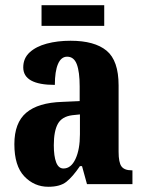

<svg xmlns="http://www.w3.org/2000/svg" viewBox="-20 -705 550 735"><path d="M165 10Q111 10 73 -30Q35 -70 35 -153Q35 -235 80.5 -273.5Q126 -312 218 -315L285 -318V-374Q285 -430 274 -459Q263 -488 237 -488Q214 -488 202 -460Q190 -432 190 -380Q69 -380 69 -447Q69 -482 93.5 -504.5Q118 -527 159 -538Q200 -549 250 -549Q342 -549 388 -511Q434 -473 434 -378V-124Q434 -83 445 -68Q456 -53 484 -53H487V0H313L294 -69H286Q258 -28 234 -9Q210 10 165 10ZM223 -60Q252 -60 269 -96.5Q286 -133 286 -191V-267L257 -264Q217 -259 201.5 -231Q186 -203 186 -149Q186 -107 195 -83.5Q204 -60 223 -60ZM139 -606V-685H379V-606Z"/></svg>

Font: Noto Serif Ethiopic ExtraCondensed ExtraBold
Style: Regular
Weight: 800
Width: 2
Designer: Monotype Design Team
Foundry: Monotype Imaging Inc.
Version: Version 2.102; ttfautohint (v1.8.4.7-5d5b)